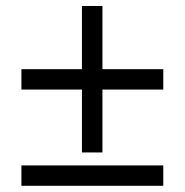

<svg xmlns="http://www.w3.org/2000/svg" viewBox="-20 -615 612 635"><path d="M318.8 -595.2H251V-386.2H50.8V-318.8H251V-110.8H318.8V-318.8H520V-386.2H318.8ZM520 -0.5V-67.9H50.8V-0.5Z"/></svg>

Font: Samim
Style: Regular
Weight: 400
Foundry: DejaVu fonts team - Redesigned by Saber Rastikerdar
Version: Version 4.0.5